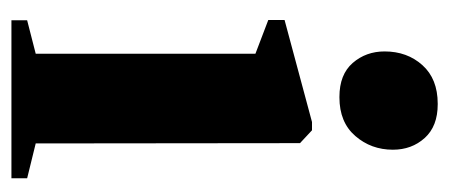

<svg xmlns="http://www.w3.org/2000/svg" viewBox="-245 -541 786 336"><g transform="rotate(90 148.0 -373.0)"><path d="M15.5 0V-27.5L74 -42.5V-427L15 -449.5V-478L193.5 -526H208L230.5 -505L231 -42.5L292 -27.5V0ZM149.5 -574Q110.5 -574 90.2 -597.2Q70 -620.5 70 -653Q70 -692.5 94 -719.2Q118 -746 161.5 -746H162.5Q201 -746 221.5 -723.2Q242 -700.5 242 -667.5Q242 -629.5 218 -601.8Q194 -574 150.5 -574Z"/></g></svg>

Font: Merriweather 120pt ExtraBold
Style: Regular
Weight: 800
Version: Version 2.100